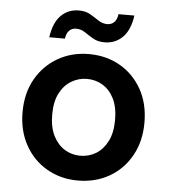

<svg xmlns="http://www.w3.org/2000/svg" viewBox="-51 -736 707 794"><g transform="rotate(5 302.5 -338.5)"><path d="M301 12Q230 12 172.5 -21Q115 -54 82 -113.5Q49 -173 49 -250Q49 -329 82.5 -388Q116 -447 173.5 -480Q231 -513 302 -513Q375 -513 432 -480Q489 -447 522 -388Q555 -329 555 -250Q555 -173 522 -113.5Q489 -54 431.5 -21Q374 12 301 12ZM302 -91Q338 -91 367.5 -109Q397 -127 415 -162.5Q433 -198 433 -251Q433 -304 415.5 -339Q398 -374 368.5 -392Q339 -410 303 -410Q268 -410 238 -392Q208 -374 190 -339Q172 -304 172 -251Q172 -198 190 -162.5Q208 -127 237.5 -109Q267 -91 302 -91ZM361 -567Q333 -567 313.5 -578.5Q294 -590 277 -601.5Q260 -613 240 -613Q223 -613 211.5 -602Q200 -591 197 -568H132Q141 -630 171 -659.5Q201 -689 245 -689Q273 -689 292.5 -677.5Q312 -666 329 -654.5Q346 -643 366 -643Q383 -643 394.5 -654Q406 -665 409 -688H475Q466 -626 435.5 -596.5Q405 -567 361 -567Z"/></g></svg>

Font: DM Sans 17pt SemiBold
Style: Regular
Weight: 600
Version: Version 4.004;gftools[0.9.30]